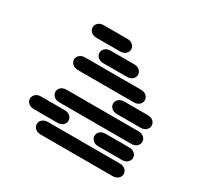

<svg xmlns="http://www.w3.org/2000/svg" viewBox="-172 -1082 1345 1289"><g transform="rotate(30 500.0 -437.0)"><path d="M284.2 -13.7H840.8Q868.2 -13.7 883.8 -28.3Q899.4 -43 899.4 -62.5Q899.4 -82 883.8 -96.7Q868.2 -111.3 840.8 -111.3H284.2Q256.8 -111.3 241.2 -96.7Q225.6 -82 225.6 -62.5Q225.6 -43 241.2 -28.3Q256.8 -13.7 284.2 -13.7ZM159.2 -138.7H340.8Q368.2 -138.7 383.8 -153.3Q399.4 -168 399.4 -187.5Q399.4 -207 383.8 -221.7Q368.2 -236.3 340.8 -236.3H159.2Q131.8 -236.3 116.2 -221.7Q100.6 -207 100.6 -187.5Q100.6 -168 116.2 -153.3Q131.8 -138.7 159.2 -138.7ZM659.2 -138.7H840.8Q868.2 -138.7 883.8 -153.3Q899.4 -168 899.4 -187.5Q899.4 -207 883.8 -221.7Q868.2 -236.3 840.8 -236.3H659.2Q631.8 -236.3 616.2 -221.7Q600.6 -207 600.6 -187.5Q600.6 -168 616.2 -153.3Q631.8 -138.7 659.2 -138.7ZM284.2 -263.7H840.8Q868.2 -263.7 883.8 -278.3Q899.4 -293 899.4 -312.5Q899.4 -332 883.8 -346.7Q868.2 -361.3 840.8 -361.3H284.2Q256.8 -361.3 241.2 -346.7Q225.6 -332 225.6 -312.5Q225.6 -293 241.2 -278.3Q256.8 -263.7 284.2 -263.7ZM659.2 -388.7H840.8Q868.2 -388.7 883.8 -403.3Q899.4 -418 899.4 -437.5Q899.4 -457 883.8 -471.7Q868.2 -486.3 840.8 -486.3H659.2Q631.8 -486.3 616.2 -471.7Q600.6 -457 600.6 -437.5Q600.6 -418 616.2 -403.3Q631.8 -388.7 659.2 -388.7ZM284.2 -513.7H715.8Q743.2 -513.7 758.8 -528.3Q774.4 -543 774.4 -562.5Q774.4 -582 758.8 -596.7Q743.2 -611.3 715.8 -611.3H284.2Q256.8 -611.3 241.2 -596.7Q225.6 -582 225.6 -562.5Q225.6 -543 241.2 -528.3Q256.8 -513.7 284.2 -513.7ZM409.2 -638.7H590.8Q618.2 -638.7 633.8 -653.3Q649.4 -668 649.4 -687.5Q649.4 -707 633.8 -721.7Q618.2 -736.3 590.8 -736.3H409.2Q381.8 -736.3 366.2 -721.7Q350.6 -707 350.6 -687.5Q350.6 -668 366.2 -653.3Q381.8 -638.7 409.2 -638.7ZM284.2 -763.7H465.8Q493.2 -763.7 508.8 -778.3Q524.4 -793 524.4 -812.5Q524.4 -832 508.8 -846.7Q493.2 -861.3 465.8 -861.3H284.2Q256.8 -861.3 241.2 -846.7Q225.6 -832 225.6 -812.5Q225.6 -793 241.2 -778.3Q256.8 -763.7 284.2 -763.7Z"/></g></svg>

Font: Sixtyfour
Style: Regular
Weight: 400
Designer: Jens Kutilek
Foundry: Jens Kutilek
Version: Version 2.001